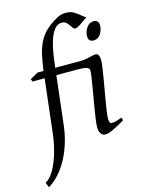

<svg xmlns="http://www.w3.org/2000/svg" viewBox="-177 -760 786 1053"><g transform="rotate(-15 216.0 -233.0)"><path d="M405.8 -629.9Q386.7 -616.2 364.5 -601.1Q342.3 -585.9 331.1 -585.9Q323.2 -585.9 315.2 -598.6Q307.1 -611.3 296.1 -623.8Q285.2 -636.2 268.1 -636.2Q242.7 -636.2 225.6 -614.7Q208.5 -593.3 197.8 -560.3Q187 -527.3 180.9 -491.7Q174.8 -456.1 171.9 -427.2L168.9 -406.2H307.1Q336.9 -406.2 363.8 -413.3Q390.6 -420.4 400.4 -420.4Q423.3 -420.4 423.3 -382.3Q423.3 -366.7 418.7 -334.2Q414.1 -301.8 407 -261.7Q399.9 -221.7 392.8 -181.4Q385.7 -141.1 381.1 -108.6Q376.5 -76.2 376.5 -60.5Q376.5 -33.7 390.1 -33.7Q404.3 -33.7 417 -37.4Q429.7 -41 448.2 -48.8L454.6 -32.2Q412.6 -7.8 386.2 5.1Q359.9 18.1 339.8 18.1Q324.7 18.1 315.7 4.2Q306.6 -9.8 306.6 -33.7Q306.6 -49.8 311.3 -81.5Q315.9 -113.3 322.5 -152.3Q329.1 -191.4 335.7 -229.7Q342.3 -268.1 346.9 -298.1Q351.6 -328.1 351.6 -341.3Q351.6 -345.7 351.1 -348.1Q345.7 -358.9 330.6 -362.3Q315.4 -365.7 283.7 -365.7H164.6L132.3 -86.4Q124.5 -21 102.3 38.3Q80.1 97.7 45.7 144Q11.2 190.4 -33.2 217.8L-44.9 189.5Q-15.1 172.9 7.1 131.6Q29.3 90.3 43.5 38.6Q57.6 -13.2 63 -62L98.1 -365.7H29.8L22.9 -379.9L68.4 -406.2H102.5Q108.9 -454.6 118.4 -497.3Q127.9 -540 148.2 -576.2Q168.5 -612.3 206.5 -640.6Q230.5 -658.2 252.9 -670.4Q275.4 -682.6 303.2 -682.6Q329.6 -682.6 349.1 -670.7Q368.7 -658.7 382.6 -646Q396.5 -633.3 405.8 -629.9ZM466.8 -566.9Q466.8 -541.5 452.1 -519Q437.5 -496.6 411.6 -496.6Q382.3 -496.6 382.3 -527.8Q382.3 -552.2 397.5 -575.4Q412.6 -598.6 438 -598.6Q466.8 -598.6 466.8 -566.9Z"/></g></svg>

Font: Dai Banna SIL Light
Style: Italic
Weight: 300
Italic angle: -11°
Designer: Victor Gaultney
Foundry: SIL International
Version: Version 4.000